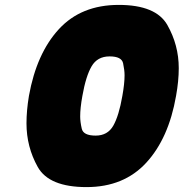

<svg xmlns="http://www.w3.org/2000/svg" viewBox="-20 -767 749 783"><path d="M98 -376Q129 -549 220 -648Q311 -747 464 -747Q616 -747 662.5 -665Q709 -583 709 -489Q709 -437 698 -376Q668 -203 576.5 -103.5Q485 -4 333 -4Q180 -4 134 -86Q88 -168 88 -264Q88 -316 98 -376ZM479 -376Q488 -426 488 -460Q488 -481 482 -509Q476 -537 427 -537Q377 -537 353.5 -496.5Q330 -456 316 -376Q307 -327 307 -292Q307 -270 313.5 -242Q320 -214 370 -214Q419 -214 442 -254.5Q465 -295 479 -376Z"/></svg>

Font: Fz Poppins Black
Style: Italic
Weight: 900
Italic angle: -10°
Designer: Ninad Kale (Devanagari), Jonny Pinhorn (Latin)
Foundry: Indian Type Foundry
Version: Vit hóa bi Vntype.Com & FontZin.Com